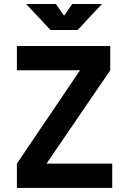

<svg xmlns="http://www.w3.org/2000/svg" viewBox="-20 -918 626 938"><path d="M148.9 -33.2 62.5 -118.7 432.1 -665 518.6 -574.7ZM62.5 0V-118.7H528.3V0ZM62.5 -574.7V-693.4H518.6V-574.7ZM226.6 -771.5 107.9 -898.4H252.9L297.9 -834.5H288.1L333 -898.4H478L359.4 -771.5Z"/></svg>

Font: Cascadia Code PL
Style: Regular
Weight: 400
Monospace: yes
Designer: Aaron Bell
Foundry: Saja Typeworks
Version: Version 2102.003